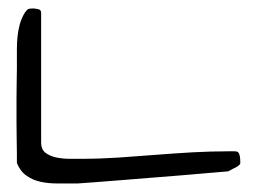

<svg xmlns="http://www.w3.org/2000/svg" viewBox="-20 -429 592 449"><path d="M19.5 -47.9V-70.3Q19.5 -87.9 19 -106.4Q18.6 -125 18.6 -142.6V-196.3Q18.6 -216.8 19 -235.8Q19.5 -254.9 19.5 -268.6V-313.5Q19.5 -329.1 21 -343.8Q22.5 -358.4 26.4 -372.6Q30.3 -386.7 38.1 -399.4Q43 -406.2 45.9 -407.7Q48.8 -409.2 57.6 -409.2Q61.5 -409.2 68.8 -407.7Q76.2 -406.2 76.2 -399.4V-95.7Q76.2 -79.1 86.9 -71.3Q97.7 -63.5 112.8 -60.5Q127.9 -57.6 143.6 -57.6H169.9Q212.9 -57.6 256.8 -60.5Q300.8 -63.5 343.8 -66.9Q386.7 -70.3 430.2 -72.8Q473.6 -75.2 517.6 -75.2H528.3Q534.2 -75.2 536.6 -73.2Q539.1 -71.3 540.5 -65.4Q542 -59.6 542 -47.9Q542 -44.9 537.6 -41.5Q533.2 -38.1 528.3 -36.1Q521.5 -32.2 513.7 -28.3Q501 -27.3 473.1 -24.9Q445.3 -22.5 410.6 -19.5Q376 -16.6 337.9 -13.7Q299.8 -10.7 264.6 -7.8Q229.5 -4.9 202.1 -2.9Q174.8 -1 162.1 0H113.3Q92.8 0 74.7 -3.9Q56.6 -7.8 42 -18.1Q27.3 -28.3 19.5 -47.9Z"/></svg>

Font: Swanky and Moo Moo Cyrillic
Style: Regular
Weight: 400
Designer: Kimberly Geswein; Denis Ignatov
Foundry: Kimberly Geswein; Denis Ignatov
Version: Version 1.003 June 27, 2018